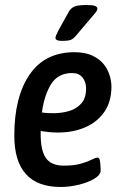

<svg xmlns="http://www.w3.org/2000/svg" viewBox="-20 -738 494 765"><path d="M222 7Q37 7 37 -198Q37 -352 98 -441Q159 -530 277 -530Q320 -530 349 -516Q378 -502 394.5 -480.5Q411 -459 417.5 -435.5Q424 -412 424 -393Q424 -333 396 -292.5Q368 -252 320 -231Q272 -210 211 -210Q189 -210 172.5 -212Q156 -214 142 -216Q142 -210 142 -204Q142 -137 163.5 -107.5Q185 -78 234 -78Q276 -78 303 -86Q330 -94 345.5 -102Q361 -110 369 -110Q377 -110 379 -91.5Q381 -73 381 -59Q381 -41 356 -26Q331 -11 294 -2Q257 7 222 7ZM194 -287Q227 -287 256.5 -296Q286 -305 304.5 -326.5Q323 -348 323 -385Q323 -412 308.5 -429.5Q294 -447 268 -447Q211 -447 183.5 -402.5Q156 -358 147 -290Q159 -288 170.5 -287.5Q182 -287 194 -287ZM227 -575Q201 -575 201 -587Q201 -592 205 -600.5Q209 -609 214 -619L254 -691Q261 -704 274.5 -711Q288 -718 324 -718Q348 -718 358 -714.5Q368 -711 368 -704Q368 -696 360 -687Q352 -678 338 -661L287 -601Q273 -583 261.5 -579Q250 -575 227 -575Z"/></svg>

Font: Asap Condensed Condensed Medium
Style: Italic
Weight: 500
Width: 3
Italic angle: -6°
Designer: Pablo Cosgaya
Foundry: Omnibus-Type
Version: Version 3.001; ttfautohint (v1.8.4.7-5d5b)